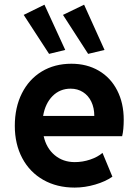

<svg xmlns="http://www.w3.org/2000/svg" viewBox="-20 -808 602 835"><path d="M511.2 -215.8H169.9Q181.6 -163.6 217.8 -133.3Q253.9 -103 305.2 -103Q339.4 -103 372.1 -114Q404.8 -125 425.8 -143.1L468.8 -39.6Q439 -18.6 394 -5.4Q349.1 7.8 304.7 7.8Q227.5 7.8 168.5 -25.6Q109.4 -59.1 76.9 -120.1Q44.4 -181.2 44.4 -260.7Q44.4 -340.8 75.2 -402.1Q106 -463.4 161.6 -497.1Q217.3 -530.8 290.5 -530.8Q357.9 -530.8 409.7 -500.5Q461.4 -470.2 489.7 -414.8Q518.1 -359.4 518.1 -287.1Q518.1 -268.1 516.4 -248.3Q514.6 -228.5 511.2 -215.8ZM390.1 -303.7Q390.1 -338.9 377.2 -365.7Q364.3 -392.6 340.8 -407.5Q317.4 -422.4 287.1 -422.4Q240.7 -422.4 208.7 -390.4Q176.8 -358.4 167.5 -303.7ZM193.4 -573.7 83 -743.2 173.3 -787.6 263.7 -590.8ZM363.3 -573.7 253.9 -743.2 345.7 -787.6 434.6 -590.8Z"/></svg>

Font: Reddit Mono
Style: Bold
Weight: 700
Designer: Stephen Hutchings
Foundry: Reddit
Version: Version 1.009